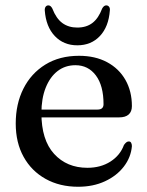

<svg xmlns="http://www.w3.org/2000/svg" viewBox="-20 -683 548 714"><path d="M470.5 -288.5Q470.5 -268 458.5 -257.2Q446.5 -246.5 423 -246.5H104.5V-275.5H342.5Q365 -275.5 365 -295.5Q365 -364.5 336.5 -402.5Q308 -440.5 260.5 -440.5Q222.5 -440.5 194.2 -418.8Q166 -397 150 -357Q134 -317 134 -262.5Q134 -162.5 181.2 -110.8Q228.5 -59 305 -59Q354.5 -59 390.8 -82.2Q427 -105.5 441 -144Q446.5 -151.5 450.5 -154.2Q454.5 -157 459 -157Q465 -157 467.8 -151.8Q470.5 -146.5 470.5 -139.5Q467 -98 440.5 -63.5Q414 -29 370.2 -8.8Q326.5 11.5 270.5 11.5Q202 11.5 149.5 -17.8Q97 -47 67.8 -99.8Q38.5 -152.5 38.5 -223.5Q38.5 -296.5 67 -353.2Q95.5 -410 148.5 -442.8Q201.5 -475.5 274 -475.5Q334 -475.5 378.2 -451.8Q422.5 -428 446.5 -385.8Q470.5 -343.5 470.5 -288.5ZM267.5 -580.5Q301 -580.5 323.5 -597.5Q346 -614.5 360 -651.5Q366.5 -663 375 -663Q381.5 -663 385.5 -658Q389.5 -653 388.5 -644Q384 -583.5 351.5 -549Q319 -514.5 267.5 -514.5Q216.5 -514.5 183.8 -549Q151 -583.5 146.5 -644Q146 -653 149.8 -658Q153.5 -663 160 -663Q168.5 -663 174.5 -651.5Q189 -614 212 -597.2Q235 -580.5 267.5 -580.5Z"/></svg>

Font: Fraunces 36pt
Style: Regular
Weight: 400
Version: Version 1.000;[b76b70a41]